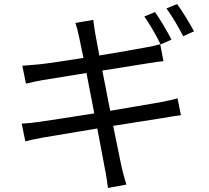

<svg xmlns="http://www.w3.org/2000/svg" viewBox="-20 -872 1040 955"><path d="M751 -812 698 -790C725 -752 759 -692 779 -651L833 -675C812 -716 776 -777 751 -812ZM861 -852 808 -830C836 -792 869 -736 891 -692L945 -716C926 -753 887 -816 861 -852ZM88 -257 106 -169C128 -175 156 -181 195 -188L464 -233L502 -31C509 -2 512 29 517 63L609 46C599 17 591 -17 584 -45L543 -246L790 -285C827 -291 859 -297 880 -299L863 -383C842 -377 813 -370 775 -363L528 -321L489 -521L721 -558C748 -562 778 -567 793 -568L777 -652C760 -647 734 -641 705 -636C663 -628 571 -612 474 -596L454 -704C450 -726 446 -755 444 -773L355 -758C362 -737 368 -715 373 -690L395 -584C301 -569 214 -556 175 -552C143 -549 116 -547 91 -545L109 -456C138 -463 162 -468 189 -473L410 -509L449 -308C335 -290 226 -273 176 -266C150 -262 112 -258 88 -257Z"/></svg>

Font: ChiuKong Gothic CL
Style: Regular
Weight: 400
Designer: Ryoko NISHIZUKA 西塚涼子 (kana, bopomofo & ideographs); Paul D. Hunt (Latin, Greek & Cyrillic); Sandoll Communications 산돌커뮤니
Foundry: Adobe
Version: Version 1.300